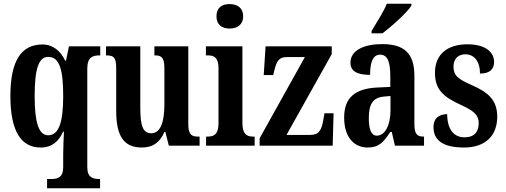

<svg xmlns="http://www.w3.org/2000/svg" viewBox="-20 -786 2728 1036"><path d="M234 230H520V180H517C481 180 451 172 451 116V-416C451 -478 481 -487 516 -487H521V-536H352L336 -458H332C307 -511 266 -546 209 -546C96 -546 36 -460 36 -268C36 -75 96 10 199 10C262 10 297 -24 321 -76H325C324 -48 321 4 321 45V115C321 172 291 180 256 180H234ZM240 -56C188 -56 167 -128 167 -267C167 -413 188 -479 240 -479C302 -479 321 -408 321 -267C321 -128 298 -56 240 -56Z M745 10C802 10 841 -14 868 -75H872L891 0H1057V-49H1050C1019 -49 996 -55 996 -114V-536H813V-487H816C847 -487 867 -480 867 -420V-223C867 -129 847 -67 796 -67C749 -67 737 -112 737 -207V-536H552V-487H555C595 -487 607 -475 607 -417V-187C607 -51 649 10 745 10Z M1219 -632C1259 -632 1292 -652 1292 -698C1292 -745 1259 -764 1219 -764C1178 -764 1148 -745 1148 -698C1148 -652 1178 -632 1219 -632ZM1092 0H1354V-49H1345C1311 -49 1288 -63 1288 -122V-536H1091V-487H1104C1137 -487 1159 -473 1159 -418V-121C1159 -63 1136 -49 1101 -49H1092Z M1381 0H1775L1780 -175H1731L1725 -142C1715 -80 1699 -58 1653 -58H1526L1770 -494V-536H1413L1403 -381H1454L1460 -405C1473 -459 1487 -478 1527 -478H1625L1381 -40Z M1985 -619V-606H2043C2097 -646 2179 -721 2200 -756V-766H2067C2050 -721 2011 -664 1985 -619ZM1964 10C2026 10 2050 -20 2086 -74H2094L2111 0H2268V-49H2265C2228 -49 2216 -65 2216 -120V-377C2216 -502 2157 -548 2042 -548C1945 -548 1871 -515 1871 -448C1871 -403 1905 -382 1977 -382C1977 -450 1992 -491 2031 -491C2073 -491 2086 -449 2086 -373V-317L2019 -314C1897 -309 1837 -260 1837 -152C1837 -41 1894 10 1964 10ZM2013 -54C1983 -54 1970 -89 1970 -147C1970 -222 1990 -260 2053 -265L2087 -268V-191C2087 -111 2058 -54 2013 -54Z M2484 10C2600 10 2663 -55 2663 -156C2663 -249 2611 -289 2525 -327C2450 -360 2427 -379 2427 -427C2427 -468 2452 -493 2491 -493C2537 -493 2570 -457 2570 -389C2622 -389 2646 -412 2646 -452C2646 -502 2603 -547 2502 -547C2397 -547 2327 -495 2327 -394C2327 -302 2372 -263 2469 -219C2536 -188 2563 -166 2563 -122C2563 -76 2541 -45 2486 -45C2428 -45 2393 -90 2393 -170C2353 -170 2319 -151 2319 -100C2319 -32 2366 10 2484 10Z"/></svg>

Font: Noto Serif Bengali ExtraCondensed
Style: Regular
Weight: 400
Width: 2
Designer: Juan Bruce, Universal Thirst, Indian Type Foundry and the Monotype Design Team.
Foundry: Monotype Imaging Inc.
Version: Version 2.003